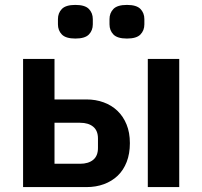

<svg xmlns="http://www.w3.org/2000/svg" viewBox="-20 -762 824 782"><path d="M74 -522H202V-357H332Q370 -357 402.5 -345Q435 -333 458.5 -310.5Q482 -288 495.5 -255Q509 -222 509 -179Q509 -136 496 -102.5Q483 -69 459.5 -46.5Q436 -24 403.5 -12Q371 0 332 0H74ZM306 -95Q340 -95 359.5 -111Q379 -127 379 -159V-198Q379 -230 359.5 -246Q340 -262 306 -262H202V-95ZM582 -522H710V0H582ZM287 -605Q248 -605 232 -621.5Q216 -638 216 -663V-684Q216 -709 232 -725.5Q248 -742 287 -742Q326 -742 342 -725.5Q358 -709 358 -684V-663Q358 -638 342 -621.5Q326 -605 287 -605ZM497 -605Q458 -605 442 -621.5Q426 -638 426 -663V-684Q426 -709 442 -725.5Q458 -742 497 -742Q536 -742 552 -725.5Q568 -709 568 -684V-663Q568 -638 552 -621.5Q536 -605 497 -605Z"/></svg>

Font: IBM Plex Sans SmBld
Style: Regular
Weight: 600
Designer: Mike Abbink, Paul van der Laan, Pieter van Rosmalen
Foundry: Bold Monday
Version: Version 3.005